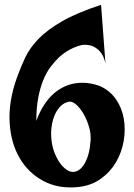

<svg xmlns="http://www.w3.org/2000/svg" viewBox="-20 -746 564 808"><path d="M405.3 -725.6 423.8 -479.5Q416 -513.7 399.9 -530.3Q383.8 -546.9 367.2 -552.7Q347.7 -559.6 324.2 -556.6Q269.5 -543 227.5 -503.9Q210 -487.3 192.4 -463.9Q174.8 -440.4 161.6 -407.7Q148.4 -375 140.6 -333Q132.8 -291 132.8 -237.3Q148.4 -279.3 168 -308.1Q187.5 -336.9 209.5 -355Q231.4 -373 253.9 -382.8Q276.4 -392.6 297.9 -395.5Q347.7 -403.3 400.4 -383.8Q442.4 -365.2 467.8 -328.6Q493.2 -292 501 -246.6Q508.8 -201.2 500.5 -152.8Q492.2 -104.5 468.3 -63.5Q444.3 -22.5 404.3 6.3Q364.3 35.2 309.6 41Q227.5 49.8 163.6 16.1Q99.6 -17.6 62.5 -81.1Q25.4 -144.5 20.5 -231.9Q15.6 -319.3 50.8 -418Q66.4 -461.9 85.9 -503.4Q105.5 -544.9 142.6 -583Q179.7 -621.1 241.7 -656.7Q303.7 -692.4 405.3 -725.6ZM196.3 -160.2Q199.2 -129.9 209 -104.5Q218.8 -79.1 231.9 -60.5Q245.1 -42 260.3 -31.7Q275.4 -21.5 289.1 -22.5Q317.4 -24.4 337.4 -60.1Q357.4 -95.7 361.3 -155.3Q363.3 -184.6 354 -214.4Q344.7 -244.1 331.1 -267.6Q317.4 -291 301.3 -305.2Q285.2 -319.3 272.5 -318.4Q252.9 -315.4 237.8 -301.8Q222.7 -288.1 212.4 -266.6Q202.1 -245.1 197.8 -217.3Q193.4 -189.5 196.3 -160.2Z"/></svg>

Font: Irish Grover
Style: Regular
Weight: 400
Designer: Squid
Foundry: Font Diner, Inc DBA Sideshow
Version: Version 1.001